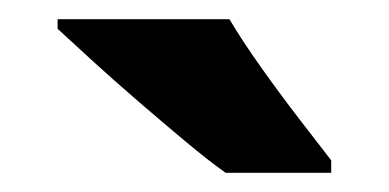

<svg xmlns="http://www.w3.org/2000/svg" viewBox="-20 -786 405 200"><path d="M219 -766Q232 -744 251.5 -716.5Q271 -689 291 -663Q311 -637 325 -619V-606H215Q198 -618 174 -638Q150 -658 124.5 -680Q99 -702 76.5 -722.5Q54 -743 40 -756V-766Z"/></svg>

Font: Noto Sans Armenian SemiCondensed ExtraBold
Style: Regular
Weight: 800
Width: 4
Designer: Monotype Design Team
Foundry: Monotype Imaging Inc.
Version: Version 2.008; ttfautohint (v1.8.4.7-5d5b)